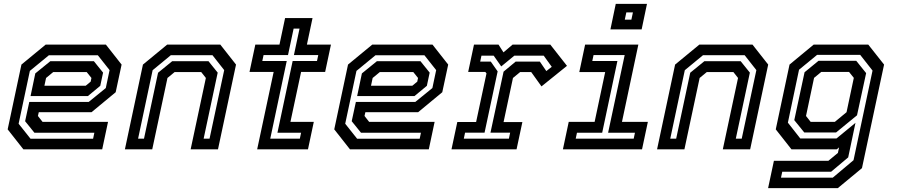

<svg xmlns="http://www.w3.org/2000/svg" viewBox="-20 -770 4628 990"><path d="M526 -540 607 -437 576.5 -294.5 452 -191.5H180L175.5 -172L199.5 -141.5H537L507 0H100.5L19.5 -103L90.5 -437L215.5 -540ZM464 -454.5 511.5 -395.5 497 -327.5 433 -274.5H137.5L162 -391.5L239.5 -454.5ZM484.5 -485H232L134 -404.5L76 -132L137.5 -54.5H460L466.5 -85.5H157.5L109.5 -145L131 -244.5H437.5L525.5 -316L545 -408.5ZM427 -398.5H254.5L217.5 -368L209 -328H422L447.5 -349L451.5 -368Z M624 0 717 -437 842 -540H1116L1197 -437L1104 0H963L1041.5 -368L1017.5 -398.5H880.5L843.5 -368L765 0ZM692 -55H722.5L795 -395L868 -454.5H1055L1102.5 -395.5L1030 -55H1060.5L1136 -408.5L1075.5 -485.5H861L767 -408Z M1306 0 1391 -399H1266.5L1296.5 -540H1421L1450 -677H1591.5L1562.5 -540H1686.5L1656.5 -399H1532.5L1477.5 -141.5H1598L1568 0ZM1373.5 -55H1526L1532.5 -85.5H1410.5L1489 -455.5H1614.5L1621 -486H1495.5L1524.5 -622.5H1494L1465 -486H1339L1332.5 -455.5H1458.5Z M2210 -540 2291 -437 2260.5 -294.5 2136 -191.5H1864L1859.5 -172L1883.5 -141.5H2221L2191 0H1784.5L1703.5 -103L1774.5 -437L1899.5 -540ZM2148 -454.5 2195.5 -395.5 2181 -327.5 2117 -274.5H1821.5L1846 -391.5L1923.5 -454.5ZM2168.5 -485H1916L1818 -404.5L1760 -132L1821.5 -54.5H2144L2150.5 -85.5H1841.5L1793.5 -145L1815 -244.5H2121.5L2209.5 -316L2229 -408.5ZM2111 -398.5H1938.5L1901.5 -368L1893 -328H2106L2131.5 -349L2135.5 -368Z M2308 0 2338 -141H2435L2488.5 -391.5L2482.5 -399H2394L2424 -540H2550.5L2576 -500L2623 -540H2817.5L2903.5 -430.5L2772 -324.5L2719 -398.5H2662L2625 -368L2576.5 -140.5H2673.5L2643.5 0ZM2371.5 -55H2604L2610.5 -86H2509L2576.5 -400.5L2639 -452.5H2763.5L2797 -403.5L2825 -425.5L2783.5 -483H2632L2564.5 -427.5L2525.5 -483H2462.5L2456 -452.5H2510.5L2546 -402L2478.5 -86H2378Z M3127.5 -618.5 3155 -750H3316L3288.5 -618.5ZM3201.5 -668.5H3235.5L3243.5 -706H3209.5ZM2882.5 0 2912.5 -141.5H3046L3100.5 -398.5H2967L2997 -540H3271.5L3187 -141.5H3320.5L3290.5 0ZM2948.5 -55H3247.5L3254 -85.5H3115.5L3201 -486H3040.5L3034 -455.5H3163.5L3085 -85.5H2955Z M3368 0 3461 -437 3586 -540H3860L3941 -437L3848 0H3707L3785.5 -368L3761.5 -398.5H3624.5L3587.5 -368L3509 0ZM3436 -55H3466.5L3539 -395L3612 -454.5H3799L3846.5 -395.5L3774 -55H3804.5L3880 -408.5L3819.5 -485.5H3605L3511 -408Z M3940.5 200 3970.5 59H4251.5L4300.5 18.5L4306.5 -10L4294.5 0H4061L3980 -103L4051 -437L4175.5 -540H4457L4538.5 -437L4424.5 97L4300 200ZM4007 146H4274L4381 56L4479 -406L4415.5 -487H4193L4100 -410.5L4042.5 -137.5L4106.5 -56H4293L4391 -136.5L4353.5 41.5L4265.5 115.5H4013.5ZM4127 -87 4075.5 -150.5 4128.5 -397.5 4200.5 -456.5H4395L4446 -393L4399 -175.5L4291 -87ZM4160 -141.5H4284.5L4345 -191.5L4382.5 -368.5L4358 -399H4214.5L4177.5 -368.5L4136 -172Z"/></svg>

Font: Tourney SemiBold
Style: Italic
Weight: 600
Italic angle: -12°
Version: Version 1.015